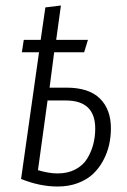

<svg xmlns="http://www.w3.org/2000/svg" viewBox="-20 -663 459 694"><path d="M220.2 -346.2Q301.3 -346.2 341.1 -306.9Q380.9 -267.6 380.9 -199.2Q380.9 -168.5 374.3 -139.2Q367.7 -109.9 352.8 -82.3Q337.9 -54.7 316.2 -34.2Q294.4 -13.7 261.5 -1.2Q228.5 11.2 188 11.2Q124 11.2 56.2 -16.1L121.1 -474.1H59.1L65.9 -519H127L144 -636.2L200.2 -643.1L183.1 -519H297.9L284.2 -474.1H175.8L159.2 -346.2ZM188 -36.1Q225.1 -36.1 252.7 -50.8Q280.3 -65.4 295.2 -89.8Q310.1 -114.3 317.1 -141.4Q324.2 -168.5 324.2 -198.2Q324.2 -299.8 217.8 -299.8H151.9L117.2 -47.9Q156.7 -36.1 188 -36.1Z"/></svg>

Font: Fira Sans Compressed Light
Style: Italic
Weight: 300
Width: 3
Italic angle: -8°
Designer: Carrois Corporate & Edenspiekermann AG
Foundry: Carrois Corporate GbR & Edenspiekermann AG
Version: Version 4.203;PS 004.203;hotconv 1.0.88;makeotf.lib2.5.64775